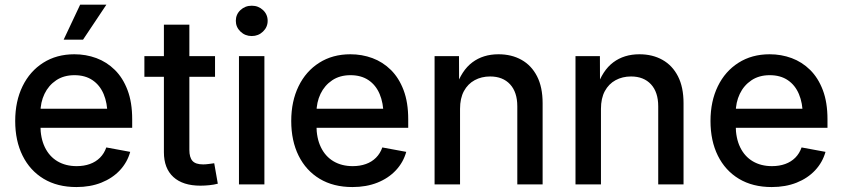

<svg xmlns="http://www.w3.org/2000/svg" viewBox="-20 -775 3540 807"><path d="M301.3 11.2Q221.2 11.2 163.6 -23.4Q106 -58.1 75 -120.6Q43.9 -183.1 43.9 -266.6Q43.9 -349.1 74.7 -412.4Q105.5 -475.6 161.6 -511.2Q217.8 -546.9 292.5 -546.9Q341.3 -546.9 385 -530.8Q428.7 -514.6 462.6 -481.2Q496.6 -447.8 516.1 -396.2Q535.6 -344.7 535.6 -273.9V-237.8H100.6V-317.9H480.5L431.6 -292Q431.6 -341.3 415.8 -379.2Q399.9 -417 368.9 -438Q337.9 -459 293 -459Q248 -459 216.1 -437.5Q184.1 -416 167 -380.4Q149.9 -344.7 149.9 -300.8V-248.5Q149.9 -194.3 168.7 -155.8Q187.5 -117.2 221.9 -96.9Q256.3 -76.7 302.2 -76.7Q333 -76.7 357.9 -85.7Q382.8 -94.7 400.4 -112.3Q418 -129.9 426.8 -155.3L527.3 -136.7Q515.1 -92.8 483.9 -59.3Q452.6 -25.9 406 -7.3Q359.4 11.2 301.3 11.2ZM247.6 -608.4 316.9 -755.4H427.2L329.1 -608.4Z M883.8 -539.1V-452.1H586.9V-539.1ZM668.9 -671.4H775.9V-145Q775.9 -113.3 789.1 -98.6Q802.2 -84 834 -84Q843.3 -84 856.9 -85.7Q870.6 -87.4 880.4 -88.9L895.5 -2.9Q878.9 1.5 859.9 3.4Q840.8 5.4 822.3 5.4Q748.5 5.4 708.7 -31Q668.9 -67.4 668.9 -135.3Z M984.4 0V-539.1H1091.3V0ZM1038.1 -623.5Q1010.3 -623.5 990.7 -642.3Q971.2 -661.1 971.2 -687.5Q971.2 -714.4 990.7 -732.7Q1010.3 -751 1038.1 -751Q1065.9 -751 1085.4 -732.7Q1105 -714.4 1105 -687.5Q1105 -661.1 1085.4 -642.3Q1065.9 -623.5 1038.1 -623.5Z M1461.4 11.2Q1381.3 11.2 1323.7 -23.4Q1266.1 -58.1 1235.1 -120.6Q1204.1 -183.1 1204.1 -266.6Q1204.1 -349.1 1234.9 -412.4Q1265.6 -475.6 1321.8 -511.2Q1377.9 -546.9 1452.6 -546.9Q1501.5 -546.9 1545.2 -530.8Q1588.9 -514.6 1622.8 -481.2Q1656.7 -447.8 1676.3 -396.2Q1695.8 -344.7 1695.8 -273.9V-237.8H1260.7V-317.9H1640.6L1591.8 -292Q1591.8 -341.3 1575.9 -379.2Q1560.1 -417 1529.1 -438Q1498 -459 1453.1 -459Q1408.2 -459 1376.2 -437.5Q1344.2 -416 1327.1 -380.4Q1310.1 -344.7 1310.1 -300.8V-248.5Q1310.1 -194.3 1328.9 -155.8Q1347.7 -117.2 1382.1 -96.9Q1416.5 -76.7 1462.4 -76.7Q1493.2 -76.7 1518.1 -85.7Q1543 -94.7 1560.5 -112.3Q1578.1 -129.9 1586.9 -155.3L1687.5 -136.7Q1675.3 -92.8 1644 -59.3Q1612.8 -25.9 1566.2 -7.3Q1519.5 11.2 1461.4 11.2Z M1913.6 -317.4V0H1806.6V-539.1H1909.2L1909.7 -406.7H1896Q1919.9 -479 1965.3 -512.9Q2010.7 -546.9 2075.2 -546.9Q2130.4 -546.9 2172.1 -523.4Q2213.9 -500 2237.3 -454.3Q2260.7 -408.7 2260.7 -341.3V0H2154.3V-328.1Q2154.3 -387.7 2123.8 -420.7Q2093.3 -453.6 2040 -453.6Q2003.9 -453.6 1975.1 -438Q1946.3 -422.4 1929.9 -392.1Q1913.6 -361.8 1913.6 -317.4Z M2505.9 -317.4V0H2398.9V-539.1H2501.5L2502 -406.7H2488.3Q2512.2 -479 2557.6 -512.9Q2603 -546.9 2667.5 -546.9Q2722.7 -546.9 2764.4 -523.4Q2806.2 -500 2829.6 -454.3Q2853 -408.7 2853 -341.3V0H2746.6V-328.1Q2746.6 -387.7 2716.1 -420.7Q2685.5 -453.6 2632.3 -453.6Q2596.2 -453.6 2567.4 -438Q2538.6 -422.4 2522.2 -392.1Q2505.9 -361.8 2505.9 -317.4Z M3223.6 11.2Q3143.6 11.2 3085.9 -23.4Q3028.3 -58.1 2997.3 -120.6Q2966.3 -183.1 2966.3 -266.6Q2966.3 -349.1 2997.1 -412.4Q3027.8 -475.6 3084 -511.2Q3140.1 -546.9 3214.8 -546.9Q3263.7 -546.9 3307.4 -530.8Q3351.1 -514.6 3385 -481.2Q3418.9 -447.8 3438.5 -396.2Q3458 -344.7 3458 -273.9V-237.8H3022.9V-317.9H3402.8L3354 -292Q3354 -341.3 3338.1 -379.2Q3322.3 -417 3291.3 -438Q3260.3 -459 3215.3 -459Q3170.4 -459 3138.4 -437.5Q3106.4 -416 3089.4 -380.4Q3072.3 -344.7 3072.3 -300.8V-248.5Q3072.3 -194.3 3091.1 -155.8Q3109.9 -117.2 3144.3 -96.9Q3178.7 -76.7 3224.6 -76.7Q3255.4 -76.7 3280.3 -85.7Q3305.2 -94.7 3322.8 -112.3Q3340.3 -129.9 3349.1 -155.3L3449.7 -136.7Q3437.5 -92.8 3406.2 -59.3Q3375 -25.9 3328.4 -7.3Q3281.7 11.2 3223.6 11.2Z"/></svg>

Font: Inter 18pt Medium
Style: Regular
Weight: 500
Designer: Rasmus Andersson
Foundry: rsms
Version: Version 4.001;git-66647c0bb